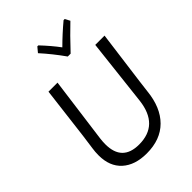

<svg xmlns="http://www.w3.org/2000/svg" viewBox="-250 -979 1097 1097"><g transform="rotate(-45 298.5 -430.5)"><path d="M483 -868 499 -838Q443 -785 367 -704H344Q293 -776 237 -838L262 -868H270Q322 -813 359 -763Q413 -817 474 -868ZM577 -640 534 -315 525 -242Q513 -123 448 -58Q383 7 272 7Q177 7 123 -42Q69 -91 69 -180Q69 -209 73 -234L85 -321L124 -640H197L144 -243Q141 -219 141 -198Q141 -60 277 -60Q435 -60 456 -234L502 -640Z"/></g></svg>

Font: Alegreya Sans
Style: Italic
Weight: 400
Italic angle: -7°
Designer: Juan Pablo del Peral
Foundry: Huerta Tipografica
Version: Version 2.007